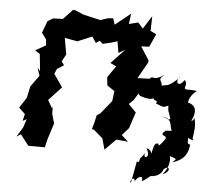

<svg xmlns="http://www.w3.org/2000/svg" viewBox="-61 -815 1168 1077"><g transform="rotate(5 523.0 -277.0)"><path d="M884 -113C840 -76 901 -92 886 -65C888 -69 845 -4 851 -36C825 -44 824 -12 814 27C818 15 800 -8 785 -4C821 48 764 60 781 22C726 95 768 26 748 77L738 73L715 196C701 186 735 149 736 189C734 172 786 132 775 182C836 146 847 114 815 149C826 148 875 150 892 103C927 74 934 117 887 132C917 102 928 55 920 27C960 41 963 36 936 61C1016 37 1023 -12 1028 -47C1002 -48 1020 -72 1010 -84C1051 -66 1045 -71 1038 -82C1043 -112 1053 -165 1036 -202C1036 -202 1039 -180 1022 -181C1041 -217 1053 -264 999 -280C989 -276 1037 -246 1000 -278C989 -274 997 -319 1038 -349C1032 -353 1008 -352 1000 -353C939 -349 996 -377 965 -405C930 -351 907 -401 943 -422C868 -351 872 -374 840 -362C839 -397 808 -389 852 -426C788 -379 788 -420 768 -395L701 -393L753 -485L754 -497L706 -572L751 -574L784 -647L751 -663L753 -746L706 -672L678 -704L626 -691L634 -750L547 -680L536 -715L507 -713L465 -699L369 -721L319 -742L296 -743L307 -742L255 -687L200 -685L170 -667L145 -600L171 -564L174 -531L115 -498L143 -480L153 -384L137 -403L152 -358L106 -294L92 -229L54 -170L89 -137L80 -98L102 -109L86 -61L53 -7L77 -22L124 39H217L227 -4L257 -99L242 -150L241 -194L238 -182L212 -227L284 -304L234 -376L246 -404L284 -429L269 -449L291 -490C286 -521 280 -551 275 -582L347 -569L428 -603L451 -569L472 -583L489 -567L536 -578L571 -589L582 -524L619 -545L542 -464L576 -448L531 -383L536 -337L578 -309L571 -252L510 -177L491 -165L481 -120L471 -86L484 -82L534 -39L551 23L613 -39L668 -34L680 -31L641 -67L678 -109L708 -200L665 -244L690 -268L714 -307L723 -295C812 -265 806 -299 797 -307C797 -258 830 -290 817 -260C865 -241 857 -242 887 -254C889 -206 888 -241 904 -181C868 -163 926 -173 859 -190C920 -186 903 -134 919 -115Z"/></g></svg>

Font: Asimov Aggro
Style: CondIt
Weight: 500
Designer: Google
Version: Version 2.000980; 2014